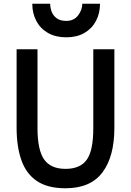

<svg xmlns="http://www.w3.org/2000/svg" viewBox="-20 -999 702 1029"><path d="M331 10Q235 10 177.5 -29Q120 -68 94.5 -141Q69 -214 69 -314V-735H181V-312Q181 -195 216.5 -144.5Q252 -94 331 -94Q410 -94 445 -143Q480 -192 480 -312V-735H593V-314Q593 -160 529 -75Q465 10 331 10ZM335 -799Q278 -799 237 -822.5Q196 -846 174.5 -887Q153 -928 153 -979H249Q249 -957 257 -936Q265 -915 284 -901Q303 -887 335 -887Q376 -887 398.5 -916.5Q421 -946 421 -979H516Q516 -928 494.5 -887Q473 -846 432.5 -822.5Q392 -799 335 -799Z"/></svg>

Font: Alata
Style: Regular
Weight: 400
Designer: Spyros Zevelakis, Eben Sorkin
Foundry: Spyros Zevelakis
Version: Version 1.005; ttfautohint (v1.8.4.7-5d5b)